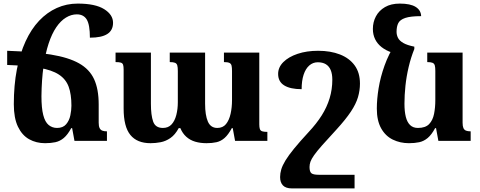

<svg xmlns="http://www.w3.org/2000/svg" viewBox="-20 -785 2673 1070"><path d="M231 13Q182 13 142.5 -9Q103 -31 80 -79Q57 -127 57 -204Q57 -310 74 -398Q91 -486 122.5 -554.5Q154 -623 198 -669.5Q242 -716 296.5 -740.5Q351 -765 413 -765Q511 -765 560.5 -734Q610 -703 610 -658Q610 -616 578 -595.5Q546 -575 481 -575Q481 -647 463.5 -676Q446 -705 408 -705Q377 -705 347.5 -687Q318 -669 293.5 -633Q269 -597 251 -542.5Q233 -488 222.5 -414.5Q212 -341 211 -249Q211 -183 221 -144Q231 -105 251 -88.5Q271 -72 298 -72Q331 -72 348.5 -92.5Q366 -113 372 -142Q378 -171 378 -196Q378 -260 362.5 -302Q347 -344 308 -369.5Q269 -395 199 -407Q129 -419 20 -423V-502Q165 -497 263.5 -481Q362 -465 420.5 -432Q479 -399 504.5 -343.5Q530 -288 530 -203V-101Q530 -82 535 -71.5Q540 -61 550 -57Q560 -53 576 -53V0H395L382 -71H377Q357 -34 335.5 -16Q314 2 288.5 7.5Q263 13 231 13Z M1228 -492H1425V-92Q1425 -76 1428 -66.5Q1431 -57 1440.5 -53.5Q1450 -50 1470 -50V0H1290L1277 -71H1272Q1252 -34 1231.5 -16Q1211 2 1186.5 7.5Q1162 13 1131 13Q1096 13 1067.5 4.5Q1039 -4 1018 -23Q997 -42 985 -71H976Q956 -34 930 -16Q904 2 875.5 7.5Q847 13 819 13Q744 13 706.5 -33Q669 -79 669 -180V-396Q669 -415 666 -424Q663 -433 653.5 -436Q644 -439 624 -439V-492H821V-207Q821 -143 833.5 -107.5Q846 -72 888 -72Q918 -72 936 -91.5Q954 -111 962.5 -144Q971 -177 971 -215V-389Q971 -410 968 -420.5Q965 -431 955.5 -435Q946 -439 926 -439V-492H1123V-207Q1123 -143 1138.5 -107.5Q1154 -72 1191 -72Q1222 -72 1239.5 -93.5Q1257 -115 1265 -150.5Q1273 -186 1273 -227V-389Q1273 -408 1270.5 -419Q1268 -430 1258.5 -434.5Q1249 -439 1228 -439Z M1753 -502Q1822 -502 1874.5 -481.5Q1927 -461 1956.5 -420.5Q1986 -380 1986 -319Q1986 -281 1975 -243.5Q1964 -206 1935.5 -163Q1907 -120 1855 -63Q1805 -9 1775 25Q1745 59 1730 80.5Q1715 102 1710 116.5Q1705 131 1705 146Q1705 172 1715.5 180.5Q1726 189 1756 189H1956V265H1607Q1573 265 1557 248.5Q1541 232 1541 202Q1541 181 1547.5 159Q1554 137 1571 109Q1588 81 1619.5 42.5Q1651 4 1700 -49Q1744 -96 1773 -142Q1802 -188 1817 -237.5Q1832 -287 1832 -341Q1832 -373 1823 -394.5Q1814 -416 1796 -427Q1778 -438 1751 -438Q1724 -438 1703.5 -420Q1683 -402 1672 -368.5Q1661 -335 1661 -288Q1598 -288 1564 -309Q1530 -330 1530 -373Q1530 -410 1559 -439Q1588 -468 1638.5 -485Q1689 -502 1753 -502Z M2259 13Q2210 13 2169 -7Q2128 -27 2104 -70Q2080 -113 2080 -180Q2080 -232 2090 -293.5Q2100 -355 2123 -419.5Q2146 -484 2185 -545L2289 -512Q2270 -465 2257.5 -412Q2245 -359 2239.5 -307Q2234 -255 2234 -207Q2234 -164 2241.5 -134Q2249 -104 2265.5 -88Q2282 -72 2309 -72Q2351 -72 2371.5 -93.5Q2392 -115 2399 -150.5Q2406 -186 2406 -227V-390Q2406 -410 2403 -420.5Q2400 -431 2390.5 -435Q2381 -439 2361 -439V-492H2558V-101Q2558 -82 2562.5 -71.5Q2567 -61 2577 -57Q2587 -53 2603 -53V0H2423L2410 -71H2405Q2385 -34 2363.5 -16Q2342 2 2316.5 7.5Q2291 13 2259 13ZM2289 -525V-512L2162 -493Q2130 -504 2106.5 -522.5Q2083 -541 2070.5 -566.5Q2058 -592 2058 -624Q2058 -662 2075 -694Q2092 -726 2125.5 -745.5Q2159 -765 2208 -765Q2267 -765 2296.5 -746.5Q2326 -728 2327 -695Q2268 -695 2238.5 -685Q2209 -675 2199.5 -656Q2190 -637 2190 -608Q2190 -590 2198 -574Q2206 -558 2227.5 -545.5Q2249 -533 2289 -525Z"/></svg>

Font: Noto Serif Armenian
Style: Regular
Weight: 400
Designer: Monotype Design Team
Foundry: Monotype Imaging Inc.
Version: Version 2.007